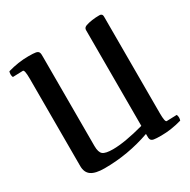

<svg xmlns="http://www.w3.org/2000/svg" viewBox="-162 -865 1020 1031"><g transform="rotate(-30 347.5 -350.0)"><path d="M500 -701Q483 -695 483 -680V-86Q362 -53 289 -53Q243 -53 227 -66Q211 -79 211 -118V-670Q212 -691 207.5 -699.5Q203 -708 189.5 -710.5Q176 -713 144 -713Q82 -713 16 -694Q13 -685 13 -677Q13 -665 17 -658L80 -660Q91 -660 91 -605V-63Q91 -23 117 -5Q143 13 199 13Q345 13 483 -36V-30Q482 -9 486.5 -0.5Q491 8 504.5 10.5Q518 13 550 13Q612 13 678 -6Q681 -15 681 -23Q681 -35 677 -42L614 -40Q603 -40 603 -95V-695Q603 -713 585 -713Q536 -713 500 -701Z"/></g></svg>

Font: Federant
Style: Regular
Weight: 400
Designer: Olexa M. Volochay, Alexei Vanyashin, Otto Ludwig Naegele
Foundry: Cyreal (www.cyreal.org)
Version: Version 1.011; ttfautohint (v1.4.1)